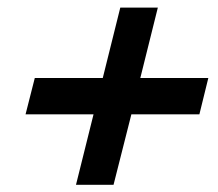

<svg xmlns="http://www.w3.org/2000/svg" viewBox="-20 -598 590 520"><path d="M185.8 -97.5 233.3 -288.3H49.2L74.2 -386.7H258.3L305.8 -577.5H407.5L360 -386.7H544.2L520 -288.3H335.8L287.5 -97.5Z"/></svg>

Font: Funnel Sans SemiBold
Style: Italic
Weight: 600
Italic angle: -14.036°
Designer: NORD ID, Kristian Moeller
Foundry: Dicotype
Version: Version 1.000